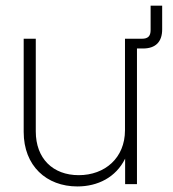

<svg xmlns="http://www.w3.org/2000/svg" viewBox="-20 -653 613 681"><path d="M254.4 8.3C326.7 8.3 391.1 -23.9 423.8 -90.3V0H465.8V-481H487.3C531.7 -481 555.2 -504.4 555.2 -548.8V-632.8H514.2V-546.4C514.2 -524.9 504.9 -515.6 483.4 -515.6H423.3V-190.9C423.3 -92.8 352.1 -31.7 259.3 -31.7C167.5 -31.7 106.9 -90.8 106.9 -187V-515.6H64V-185.1C64 -64.5 145 8.3 254.4 8.3Z"/></svg>

Font: Raveo Display Display ExLight
Style: Regular
Weight: 200
Designer: Jakub Foglar, Rasmus Andersson (Inter)
Foundry: Jakubfoglar.com
Version: Version 1.100;Glyphs 3.2.3 (3260)